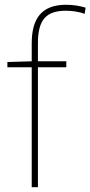

<svg xmlns="http://www.w3.org/2000/svg" viewBox="-20 -785 379 805"><path d="M258 -503V-528H139V-603C139 -701 172 -740 257 -740C282 -740 311 -736 335 -727L339 -753C314 -760 290 -765 257 -765C154 -765 113 -707 113 -603V-528L11 -525V-503H113V0H139V-503Z"/></svg>

Font: Noto Sans Arabic UI Th
Style: Regular
Weight: 100
Designer: Monotype Design Team, Nadine Chahine and Nizar Qandah
Foundry: Monotype Imaging Inc.
Version: Version 2.010